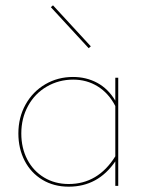

<svg xmlns="http://www.w3.org/2000/svg" viewBox="-20 -698 559 721"><path d="M313 -517 171 -671 179 -678 321 -524ZM424 -406V0H413V-92Q348 3 238 3Q182 3 139 -23Q96 -49 72.5 -94.5Q49 -140 49 -197Q49 -257 76 -305.5Q103 -354 150 -381.5Q197 -409 254 -409Q304 -409 345 -387Q386 -365 413 -320V-406ZM413 -111V-300Q388 -348 347 -373.5Q306 -399 255 -399Q201 -399 156 -373Q111 -347 85.5 -300.5Q60 -254 60 -197Q60 -142 82.5 -99Q105 -56 145.5 -31.5Q186 -7 238 -7Q348 -7 413 -111Z"/></svg>

Font: Ysabeau Infant Hairline
Style: Regular
Weight: 100
Designer: Christian Thalmann (Catharsis Fonts)
Version: Version 0.003